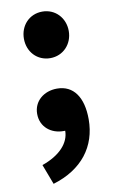

<svg xmlns="http://www.w3.org/2000/svg" viewBox="-90 -620 531 894"><g transform="rotate(-10 175.5 -172.5)"><path d="M176 -352C237 -352 282 -400 282 -462C282 -524 237 -572 176 -572C114 -572 70 -524 70 -462C70 -400 114 -352 176 -352ZM89 227C228 185 302 88 302 -41C302 -145 259 -207 181 -207C119 -207 70 -167 70 -107C70 -43 121 -7 176 -7H185C185 50 139 102 53 132Z"/></g></svg>

Font: Noto Sans TC Black
Style: Regular
Weight: 900
Designer: Ryoko NISHIZUKA 西塚涼子 (kana, bopomofo & ideographs); Paul D. Hunt (Latin, Greek & Cyrillic); Sandoll Communications 산돌커뮤니
Foundry: Adobe
Version: Version 2.004;hotconv 1.0.118;makeotfexe 2.5.65603